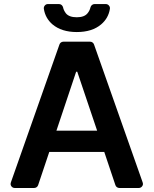

<svg xmlns="http://www.w3.org/2000/svg" viewBox="-20 -935 764 955"><path d="M32.7 -20.6Q32.7 -22.7 34.1 -27.7L275.6 -713.4Q277.7 -719.8 283 -723.7Q288.4 -727.6 295.1 -727.6H428.3Q435 -727.6 440.3 -723.7Q445.7 -719.8 447.8 -713.4L689.6 -27.7Q691.1 -22.7 691.1 -20.6Q691.1 -12.4 685 -6.2Q679 0 670.1 0H573.9Q567.1 0 561.6 -3.9Q556.1 -7.8 554 -14.2L498.6 -179.3H225.1L169.7 -14.2Q167.6 -7.8 162.1 -3.9Q156.6 0 149.9 0H53.6Q44.7 0 38.7 -6Q32.7 -12.1 32.7 -20.6ZM463.1 -285.2 364.3 -578.1H358.7L260.7 -285.2ZM430 -898.4Q426.1 -881.7 415.5 -869Q399.5 -849.1 361.9 -849.1Q323.5 -849.1 307.5 -869Q296.5 -883.9 293.7 -898.4Q291.9 -905.5 286.4 -910.2Q280.9 -914.8 273.4 -914.8H218.4Q208.8 -914.8 202.8 -907.5Q196.7 -900.2 198.2 -890.6Q205.3 -844.8 240.8 -813.9Q286.2 -775.6 361.9 -775.6Q438.6 -775.6 483.3 -813.9Q519.2 -844.5 526.6 -890.6Q528.1 -900.2 521.8 -907.5Q515.6 -914.8 506 -914.8H450.6Q443.2 -914.8 437.5 -910.2Q431.8 -905.5 430 -898.4Z"/></svg>

Font: DeltaSans SemiBold
Style: Regular
Weight: 600
Designer: Rasmus Andersson
Foundry: rsms
Version: Version 3.012